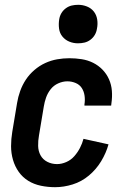

<svg xmlns="http://www.w3.org/2000/svg" viewBox="-20 -770 540 798"><path d="M209 8Q179 8 150 2Q121 -4 97.5 -18.5Q74 -33 58 -55.5Q42 -78 34 -105.5Q26 -133 26 -162.5Q26 -192 31 -222L51 -342Q55 -367 64 -392Q73 -417 87.5 -439Q102 -461 123 -479Q144 -497 168 -508Q192 -519 217.5 -523.5Q243 -528 268 -528Q294 -528 319.5 -524Q345 -520 367 -509Q389 -498 406 -480.5Q423 -463 433 -440.5Q443 -418 445 -392.5Q447 -367 443 -340L442 -331H331V-336Q334 -354 331.5 -372Q329 -390 320 -404Q311 -418 294.5 -425Q278 -432 260 -432Q241 -432 222 -423.5Q203 -415 190.5 -399Q178 -383 171.5 -364.5Q165 -346 162 -327L142 -207Q138 -185 138.5 -163.5Q139 -142 148.5 -124.5Q158 -107 176.5 -97.5Q195 -88 217 -88Q236 -88 255.5 -96.5Q275 -105 289 -121Q303 -137 312.5 -155.5Q322 -174 327 -193L431 -170Q421 -134 400.5 -100Q380 -66 349.5 -40.5Q319 -15 282 -3.5Q245 8 209 8ZM304 -590Q285 -590 268 -597Q251 -604 239.5 -618Q228 -632 225.5 -651Q223 -670 226 -689Q228 -703 235 -715Q242 -727 253.5 -735.5Q265 -744 278 -747Q291 -750 305 -750Q324 -750 341.5 -743Q359 -736 370 -722Q381 -708 384 -689Q387 -670 383 -651Q381 -637 374 -625Q367 -613 355.5 -604.5Q344 -596 331 -593Q318 -590 304 -590Z"/></svg>

Font: Iosevka
Style: Bold Italic
Weight: 700
Italic angle: -9°
Monospace: yes
Designer: Belleve Invis
Foundry: Belleve Invis
Version: Version 32.5.0; ttfautohint (v1.8.4)